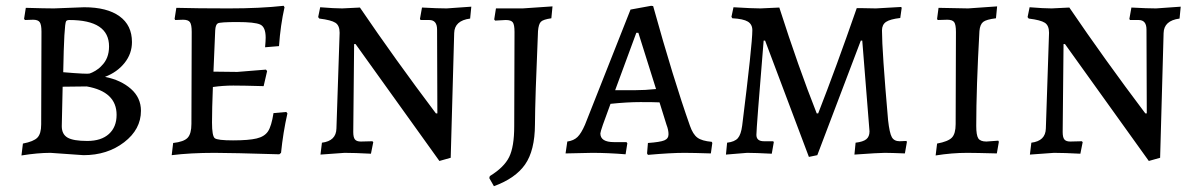

<svg xmlns="http://www.w3.org/2000/svg" viewBox="-20 -527 4126 662"><path d="M268 8C322.7 8 369.3 -6.8 408 -36.5C446.7 -66.2 466 -102.3 466 -145C466 -175 454.5 -200.2 431.5 -220.5C408.5 -240.8 378.7 -254.7 342 -262C370 -272.7 392.5 -288.7 409.5 -310C426.5 -331.3 435 -355.3 435 -382C435 -420.7 420.7 -450.3 392 -471C363.3 -491.7 322.7 -502 270 -502L166 -498C146 -498 113.7 -498.7 69 -500L63 -462L66 -458L94 -459C105.3 -459 113 -456.2 117 -450.5C121 -444.8 123 -434 123 -418L122 -98C122 -76.7 117.7 -61.5 109 -52.5C100.3 -43.5 83.7 -36.7 59 -32L54 9C91.3 3 124.7 0 154 0ZM213 -52.5C199.7 -60.2 193 -73.3 193 -92L196 -228L279 -229C347.7 -217 382 -184.3 382 -131C382 -103 373.2 -81 355.5 -65C337.8 -49 313 -41 281 -41C249 -41 226.3 -44.8 213 -52.5ZM356 -367C356 -339 347.3 -316.7 330 -300C324 -293.3 317 -287.7 309 -283C301 -278.3 294.3 -275.2 289 -273.5C283.7 -271.8 253.3 -273.3 198 -278C200 -388.7 203.3 -447.3 208 -454C210 -456.7 213.7 -458 219 -458C310.3 -458 356 -427.7 356 -367Z M716 -280 722 -422C722.7 -435.3 725.7 -443.5 731 -446.5C736.3 -449.5 758.8 -451 798.5 -451C838.2 -451 864.3 -448.2 877 -442.5C889.7 -436.8 896 -421.7 896 -397C896 -389.7 895.3 -378.7 894 -364L942 -368C945.3 -416 951.7 -460.7 961 -502L958 -507C904.7 -501 841.5 -498 768.5 -498C695.5 -498 635.3 -498.7 588 -500L582 -462L584 -458L611 -459C623 -459 631 -456.2 635 -450.5C639 -444.8 641 -433.7 641 -417L640 -100C640 -77.3 635.7 -61.3 627 -52C618.3 -42.7 601.7 -36.7 577 -34L572 8C614.7 2.7 664 0 720 0C758 0 832.3 1.7 943 5L949 0C953.7 -46.7 961 -92 971 -136L967 -141L923 -137C918.3 -107 912 -86 904 -74C896 -62 882.8 -53.8 864.5 -49.5C846.2 -45.2 819.2 -43 783.5 -43C747.8 -43 726.8 -45.5 720.5 -50.5C714.2 -55.5 711 -73.5 711 -104.5C711 -135.5 712 -176.3 714 -227C737.3 -230.3 760.8 -232 784.5 -232C808.2 -232 843 -231.3 889 -230L901 -282L897 -287L798 -279Z M1460 -458C1478 -458 1487 -447 1487 -425L1488 -136H1483C1389 -260.7 1301.7 -382.3 1221 -501L1160 -498C1142 -498 1116.7 -499.3 1084 -502L1077 -468L1081 -463C1108.3 -459.7 1126.8 -454.8 1136.5 -448.5C1146.2 -442.2 1151 -430.7 1151 -414L1140 -84C1139.3 -55.3 1122.7 -39 1090 -35L1085 6L1168 0C1191.3 0 1221.7 1 1259 3L1267 -37L1264 -40L1224 -39C1214.7 -39 1208 -41.3 1204 -46C1200 -50.7 1198 -59.3 1198 -72L1201 -375H1206L1495 28L1534 17L1546 -413C1546.7 -441.7 1565 -458.3 1601 -463L1605 -504L1520 -498C1500 -498 1471.7 -499 1435 -501L1428 -462L1430 -458Z M1753 -92C1753 -44.7 1747.2 -9.2 1735.5 14.5C1723.8 38.2 1701.7 60 1669 80L1667 87L1683 115C1732.3 97 1768.2 72 1790.5 40C1812.8 8 1824.2 -37.8 1824.5 -97.5C1824.8 -157.2 1828.3 -264.7 1835 -420C1836.3 -436 1839.7 -446.7 1845 -452C1850.3 -457.3 1862.3 -461.3 1881 -464L1885 -505L1782 -498H1690L1684 -460L1687 -456L1724 -458C1736 -458 1744 -455.3 1748 -450C1752 -444.7 1754 -433.7 1754 -417Z M2431 2 2436 -34 2434 -38C2411.3 -40 2394.8 -44.8 2384.5 -52.5C2374.2 -60.2 2365.7 -73.7 2359 -93C2321 -200.3 2278.7 -338 2232 -506L2225 -507L2154 -494L1997 -97C1988.3 -77 1979.7 -62.8 1971 -54.5C1962.3 -46.2 1950.7 -41 1936 -39L1930 2L2022 0C2058 0 2096.3 1.7 2137 5L2143 -33L2140 -37H2097C2065.7 -37 2050 -47 2050 -67C2050 -73 2061.7 -107 2085 -169C2123 -173 2157.3 -175 2188 -175C2218.7 -175 2240.7 -174.7 2254 -174L2278 -97C2282.7 -85 2285 -74 2285 -64C2285 -54 2280.2 -47 2270.5 -43C2260.8 -39 2242 -36 2214 -34L2211 2L2214 7C2266.7 2.3 2308.7 0 2340 0C2360 0 2390.3 0.7 2431 2ZM2169 -216H2101L2174 -414H2181L2242 -220C2216.7 -217.3 2192.3 -216 2169 -216Z M3100 2 3107 -38 3105 -41 3082 -40C3069.3 -40 3060.3 -44.7 3055 -54C3049.7 -63.3 3045.3 -83 3042 -113C3028 -273 3021 -376 3021 -422C3021 -435.3 3025.7 -445.2 3035 -451.5C3044.3 -457.8 3060.7 -462.3 3084 -465L3089 -500L3087 -503L3000 -498L2949 -499H2934C2886 -361 2841.7 -240 2801 -136H2796C2754 -242 2711 -363.7 2667 -501L2602 -498C2584 -498 2553 -499.3 2509 -502L2502 -469L2505 -464C2530.3 -462.7 2548.2 -458.8 2558.5 -452.5C2568.8 -446.2 2574 -436.3 2574 -423C2574 -390.3 2562.3 -280.7 2539 -94C2536.3 -73.3 2531.3 -58.8 2524 -50.5C2516.7 -42.2 2504.3 -37 2487 -35L2483 6L2556 0C2574.7 0 2603 1 2641 3L2648 -37L2646 -40H2614C2596.7 -40 2588 -47.3 2588 -62C2588 -76.7 2596.3 -185 2613 -387H2618L2769 14L2798 8L2948 -387H2953L2978 -74C2978 -62 2974.3 -53 2967 -47C2959.7 -41 2947.3 -37 2930 -35L2926 6C2982 2 3016.8 0 3030.5 0C3044.2 0 3067.3 0.7 3100 2Z M3216 -500 3211 -462 3213 -458 3246 -459C3258 -459 3266 -456.2 3270 -450.5C3274 -444.8 3276 -433.7 3276 -417L3275 -99C3275 -77 3270.7 -61.5 3262 -52.5C3253.3 -43.5 3236.3 -36.7 3211 -32L3206 9C3243.3 3 3279.7 0 3315 0C3334.3 0 3368.3 0.7 3417 2L3424 -38L3422 -42L3381 -39C3367 -39 3357.7 -42.7 3353 -50C3348.3 -57.3 3346 -71.7 3346 -93C3346 -180.3 3349.7 -289.3 3357 -420C3358.3 -435.3 3362.7 -445.8 3370 -451.5C3377.3 -457.2 3392 -461.3 3414 -464L3418 -505L3318 -498Z M3906 -458C3924 -458 3933 -447 3933 -425L3934 -136H3929C3835 -260.7 3747.7 -382.3 3667 -501L3606 -498C3588 -498 3562.7 -499.3 3530 -502L3523 -468L3527 -463C3554.3 -459.7 3572.8 -454.8 3582.5 -448.5C3592.2 -442.2 3597 -430.7 3597 -414L3586 -84C3585.3 -55.3 3568.7 -39 3536 -35L3531 6L3614 0C3637.3 0 3667.7 1 3705 3L3713 -37L3710 -40L3670 -39C3660.7 -39 3654 -41.3 3650 -46C3646 -50.7 3644 -59.3 3644 -72L3647 -375H3652L3941 28L3980 17L3992 -413C3992.7 -441.7 4011 -458.3 4047 -463L4051 -504L3966 -498C3946 -498 3917.7 -499 3881 -501L3874 -462L3876 -458Z"/></svg>

Font: Alegreya SC
Style: Regular
Weight: 400
Designer: Juan Pablo del Peral
Foundry: Juan Pablo del Peral
Version: Version 1.003